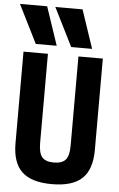

<svg xmlns="http://www.w3.org/2000/svg" viewBox="-65 -1044 679 1097"><g transform="rotate(5 275.0 -495.0)"><path d="M114 -780 4 -1000H160L234 -780ZM317 -780 207 -1000H363L437 -780ZM275 10Q157 10 102.5 -42Q48 -94 48 -205V-730H188V-218Q188 -161 208 -137.5Q228 -114 275 -114Q323 -114 343 -137.5Q363 -161 363 -218V-730H503V-205Q503 -94 448 -42Q393 10 275 10Z"/></g></svg>

Font: M PLUS Code Latin SemiExpanded
Style: Bold
Weight: 700
Width: 6
Designer: Coji Morishita
Foundry: UNDERFOREST DESIGN
Version: Version 1.002; ttfautohint (v1.8.3)